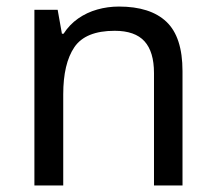

<svg xmlns="http://www.w3.org/2000/svg" viewBox="-20 -566 658 586"><path d="M343 -546Q439 -546 488 -499.5Q537 -453 537 -349V0H450V-343Q450 -408 421 -440Q392 -472 330 -472Q241 -472 207 -422Q173 -372 173 -278V0H85V-536H156L169 -463H174Q192 -491 218.5 -509.5Q245 -528 277 -537Q309 -546 343 -546Z"/></svg>

Font: ukannada15
Style: Book
Weight: 400
Designer: Jelle Bosma - Monotype Design Team
Foundry: Monotype Imaging Inc.
Version: Version 2.003